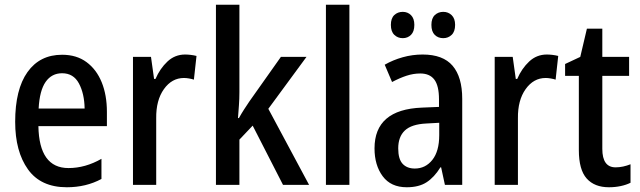

<svg xmlns="http://www.w3.org/2000/svg" viewBox="-20 -780 2699 810"><path d="M242 -549Q303 -549 345 -518Q387 -487 409 -433Q431 -379 431 -308V-248H142Q145 -71 269 -71Q340 -71 408 -110V-25Q343 10 262 10Q152 10 98 -65.5Q44 -141 44 -266Q44 -403 96 -476Q148 -549 242 -549ZM242 -471Q198 -471 172.5 -434.5Q147 -398 143 -322H337Q336 -385 313 -428Q290 -471 242 -471Z M761 -550Q772 -550 784.5 -548.5Q797 -547 809 -544L798 -444Q789 -447 777.5 -449Q766 -451 756 -451Q705 -451 671.5 -404Q638 -357 639 -281V0H541V-540H617L630 -447H636Q655 -491 686.5 -520.5Q718 -550 761 -550Z M990 -391Q990 -363 988 -336Q986 -309 984 -282H988Q998 -300 1009.5 -318Q1021 -336 1032 -352L1165 -540H1273L1112 -321L1284 0H1174L1046 -250L990 -191V0H891V-760H990Z M1454 0H1355V-760H1454Z M1763 -550Q1849 -550 1889.5 -502.5Q1930 -455 1930 -363V0H1857L1841 -74H1838Q1812 -32 1779.5 -11Q1747 10 1696 10Q1629 10 1594.5 -36.5Q1560 -83 1560 -154Q1560 -318 1760 -326L1832 -329V-361Q1832 -418 1812.5 -444Q1793 -470 1753 -470Q1724 -470 1695 -460.5Q1666 -451 1634 -434L1603 -507Q1638 -527 1679 -538.5Q1720 -550 1763 -550ZM1779 -259Q1716 -256 1688 -229.5Q1660 -203 1660 -154Q1660 -109 1678.5 -89Q1697 -69 1730 -69Q1775 -69 1804 -105.5Q1833 -142 1833 -210V-262ZM1629 -675Q1629 -703 1643.5 -716.5Q1658 -730 1679 -730Q1700 -730 1714 -716Q1728 -702 1728 -675Q1728 -647 1714 -633Q1700 -619 1679 -619Q1658 -619 1643.5 -633Q1629 -647 1629 -675ZM1800 -675Q1800 -703 1814.5 -716.5Q1829 -730 1850 -730Q1871 -730 1885.5 -716Q1900 -702 1900 -675Q1900 -647 1885.5 -633Q1871 -619 1850 -619Q1828 -619 1814 -633Q1800 -647 1800 -675Z M2287 -550Q2298 -550 2310.5 -548.5Q2323 -547 2335 -544L2324 -444Q2315 -447 2303.5 -449Q2292 -451 2282 -451Q2231 -451 2197.5 -404Q2164 -357 2165 -281V0H2067V-540H2143L2156 -447H2162Q2181 -491 2212.5 -520.5Q2244 -550 2287 -550Z M2577 -74Q2593 -74 2609 -77.5Q2625 -81 2640 -87V-9Q2622 0 2598.5 5Q2575 10 2549 10Q2488 10 2455 -27Q2422 -64 2422 -147V-460H2364V-510L2428 -540L2456 -659H2521V-540H2634V-460H2521V-152Q2521 -74 2577 -74Z"/></svg>

Font: Noto Sans Malayalam Condensed Medium
Style: Regular
Weight: 500
Width: 3
Designer: Jelle Bosma - Monotype Design Team
Foundry: Monotype Imaging Inc.
Version: Version 2.104; ttfautohint (v1.8.4.7-5d5b)